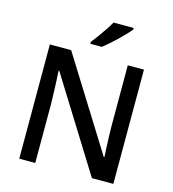

<svg xmlns="http://www.w3.org/2000/svg" viewBox="-133 -1050 1044 1159"><g transform="rotate(15 389.0 -470.5)"><path d="M683 0H549L191 -575H187Q189 -535 191.5 -483.5Q194 -432 195 -378V0H95V-714H228L585 -142H589Q588 -163 586.5 -195.5Q585 -228 583.5 -264Q582 -300 582 -333V-714H683ZM558 -931Q547 -917 528 -897Q509 -877 486.5 -855.5Q464 -834 442 -814.5Q420 -795 402 -781H330V-793Q345 -812 364 -838Q383 -864 401.5 -891.5Q420 -919 432 -941H558Z"/></g></svg>

Font: Noto Sans Nag Mundari Medium
Style: Regular
Weight: 500
Version: Version 1.000